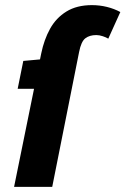

<svg xmlns="http://www.w3.org/2000/svg" viewBox="-20 -730 490 750"><path d="M35 0 141 -521Q152 -575 175.5 -617.5Q199 -660 239.5 -685Q280 -710 339 -710Q369 -710 397.5 -703Q426 -696 450 -683L403 -579Q395 -584 381.5 -588.5Q368 -593 356 -593Q330 -593 313.5 -580.5Q297 -568 289 -527L184 0ZM49 -383 71 -492 137 -498H211L189 -383Z"/></svg>

Font: Source Sans 3 ExtraBold
Style: Italic
Weight: 800
Italic angle: -11°
Version: Version 3.052;hotconv 1.1.0;makeotfexe 2.6.0